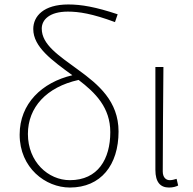

<svg xmlns="http://www.w3.org/2000/svg" viewBox="-20 -827 866 860"><path d="M293 13C432 13 511 -88 511 -238C511 -374 420 -449 332 -513C242 -579 167 -627 167 -699C167 -738 201 -775 284 -775C333 -775 393 -766 495 -728L507 -763C408 -796 344 -807 286 -807C176 -807 129 -755 129 -697C129 -616 214 -556 304 -490C168 -458 68 -363 68 -224C68 -75 184 13 293 13ZM105 -227C105 -346 188 -437 332 -469C408 -411 474 -345 474 -235C474 -115 419 -20 293 -20C196 -20 105 -102 105 -227Z M737 13C755 13 768 9 778 4L771 -26C758 -22 750 -20 740 -20C723 -20 709 -33 709 -59C709 -217 711 -368 712 -527H676V-66C676 -10 699 13 737 13Z"/></svg>

Font: Source Han Sans JP ExtraLight
Style: Regular
Weight: 250
Designer: Ryoko NISHIZUKA 西塚涼子 (kana, bopomofo & ideographs); Paul D. Hunt (Latin, Greek & Cyrillic); Sandoll Communications 산돌커뮤니
Foundry: Adobe
Version: Version 2.001;hotconv 1.0.107;makeotfexe 2.5.65593